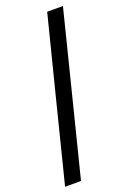

<svg xmlns="http://www.w3.org/2000/svg" viewBox="-183 -868 753 1111"><g transform="rotate(-20 193.5 -312.5)"><path d="M138 -312 14 181H112L236 -312L360 -806H263Z"/></g></svg>

Font: GenSekiGothic2 TW B
Style: Regular
Weight: 700
Version: Version 2.100;PS 2.1;hotconv 16.6.51;makeotf.lib2.5.65220 DE